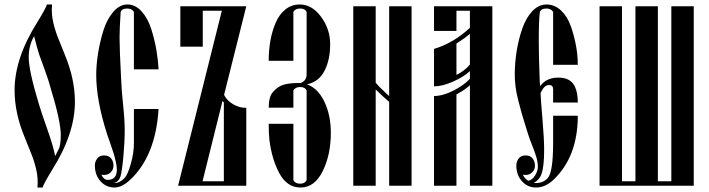

<svg xmlns="http://www.w3.org/2000/svg" viewBox="-20 -828 3163 856"><path d="M314 -374Q314 -231 212 -70Q173 -6 170 8H147Q148 0 148 -14Q148 -35 145 -54.5Q142 -74 135 -97.5Q128 -121 123 -133.5Q118 -146 106 -176Q94 -206 90 -216Q45 -324 45 -426Q45 -569 147 -730Q186 -794 189 -808H212Q211 -800 211 -786Q211 -765 214 -745.5Q217 -726 224 -702.5Q231 -679 236 -666.5Q241 -654 253 -624Q265 -594 269 -584Q314 -476 314 -374ZM132 -667Q108 -625 108 -573Q108 -513 154 -362Q162 -334 190 -254.5Q218 -175 226 -132Q236 -152 244 -168Q251 -189 251 -227Q251 -287 205 -438Q198 -466 179 -518Q160 -570 155 -584Q146 -611 132 -667Z M491 8Q453 8 428 -20Q403 -48 403 -90Q403 -108 413.5 -121.5Q424 -135 444 -135Q465 -135 475.5 -121.5Q486 -108 486 -90Q486 -72 474 -60Q462 -48 444 -48Q436 -48 432 -49Q443 -26 460 -26Q501 -26 501 -72Q501 -86 496 -108Q491 -130 486.5 -144.5Q482 -159 471.5 -189.5Q461 -220 458 -228Q409 -380 409 -494Q409 -538 417 -589Q425 -640 440.5 -690.5Q456 -741 484.5 -774.5Q513 -808 548 -808Q584 -808 612 -776.5Q640 -745 655 -696.5Q670 -648 677.5 -603.5Q685 -559 687 -519H577V-775Q568 -790 547 -790Q524 -790 518 -775Q513 -700 513 -660Q513 -608 520 -477Q522 -424 529 -359Q536 -294 536 -246Q536 -195 530 -129.5Q524 -64 517 -41Q508 -15 486 -12H491Q515 -12 537 -36Q550 -51 563.5 -98.5Q577 -146 577 -190V-342H687Q674 -134 562 -28Q524 8 491 8Z M979 -405Q991 -380 1019 -363.5Q1047 -347 1078 -347V0H774L969 -780H884V-620H784V-800H1078ZM978 -371 972 -378 883 -20H978Z M1178 -557Q1178 -604 1185.5 -646.5Q1193 -689 1209 -726.5Q1225 -764 1252.5 -786Q1280 -808 1317 -808Q1371 -808 1411.5 -753Q1452 -698 1452 -631Q1452 -561 1426.5 -512Q1401 -463 1349 -452Q1398 -434 1426.5 -374Q1455 -314 1455 -236Q1455 -139 1419 -65.5Q1383 8 1320 8Q1260 8 1226 -54.5Q1192 -117 1181 -205Q1178 -233 1178 -276H1288V-24Q1297 -9 1318 -9Q1338 -9 1347 -24V-425Q1340 -440 1318 -440Q1297 -440 1288 -425V-348H1178Q1178 -397 1197 -418Q1219 -443 1245 -450.5Q1271 -458 1313 -458H1321Q1347 -469 1347 -496V-775Q1340 -790 1318 -790Q1297 -790 1288 -775V-557Z M1655 0H1555V-800H1655V-459Q1668 -443 1692 -421Q1707 -406 1715 -400V-800H1815V0H1715V-374Q1693 -392 1655 -429Z M1915 -610Q2002 -636 2075 -704V-780H2015V-690H1915V-800H2175V0H2075V-448Q2053 -428 2027 -414L2015 -407V0H1915V-400Q1955 -400 2002.5 -424.5Q2050 -449 2075 -477V-511Q2047 -485 1999.5 -464Q1952 -443 1915 -443ZM2027 -642Q2019 -636 2015 -634V-494Q2050 -511 2075 -540V-677Q2053 -658 2027 -642Z M2428 -449Q2405 -449 2390 -412Q2391 -385 2398.5 -296.5Q2406 -208 2406 -161Q2406 -87 2395 -55Q2387 -28 2360 -12H2370Q2402 -12 2422 -34Q2446 -61 2446 -191V-312H2556Q2556 -129 2447 -26Q2411 8 2370 8Q2332 8 2307 -20Q2282 -48 2282 -90Q2282 -108 2292.5 -121.5Q2303 -135 2323 -135Q2344 -135 2354.5 -121.5Q2365 -108 2365 -90Q2365 -72 2353 -60Q2341 -48 2323 -48Q2315 -48 2311 -49Q2319 -32 2335 -22Q2354 -26 2366 -46.5Q2378 -67 2378 -84Q2378 -104 2371.5 -126.5Q2365 -149 2352.5 -180Q2340 -211 2335 -228Q2334 -231 2322 -269.5Q2310 -308 2305 -326Q2300 -344 2291 -378.5Q2282 -413 2278.5 -441.5Q2275 -470 2275 -497Q2275 -548 2283.5 -600.5Q2292 -653 2308.5 -700.5Q2325 -748 2353 -778Q2381 -808 2417 -808Q2453 -808 2481.5 -781Q2510 -754 2525 -711Q2540 -668 2548 -624.5Q2556 -581 2556 -539H2446V-775Q2437 -790 2416 -790Q2393 -790 2387 -775Q2382 -742 2382 -644Q2382 -577 2386 -477Q2386 -466 2388 -444Q2396 -454 2403 -460Q2428 -482 2470 -482Q2524 -482 2543 -442Q2556 -415 2556 -371H2446V-430Q2446 -449 2428 -449Z M2653 0V-800H2753V-20H2813V-800H2913V-20H2973V-800H3073V0Z"/></svg>

Font: Oglavie Unicode
Style: Normal
Weight: 400
Version: Version 1.1